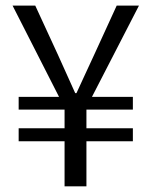

<svg xmlns="http://www.w3.org/2000/svg" viewBox="-20 -658 535 678"><path d="M208 0V-159.2H45.9V-205.1H208V-271H45.9V-315.9H188.5L24.4 -638.2H104.5L185.1 -463.4Q200.2 -430.7 214.8 -397.5Q229.5 -364.3 245.6 -329.1H250Q266.6 -364.3 281.5 -397.5Q296.4 -430.7 312 -463.4L392.1 -638.2H470.7L304.7 -315.9H449.2V-271H285.2V-205.1H449.2V-159.2H285.2V0Z"/></svg>

Font: Varta Light
Style: Regular
Weight: 400
Version: Version 1.004